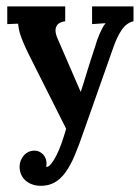

<svg xmlns="http://www.w3.org/2000/svg" viewBox="-20 -395 452 618"><path d="M240.2 -100.1Q243.7 -109.9 248.3 -125.2Q252.9 -140.6 259 -160.2Q265.1 -179.7 272.2 -202.4Q279.3 -225.1 287.6 -249.5Q289.6 -256.8 292.7 -266.1Q295.9 -275.4 300.3 -285.2Q304.7 -294.9 309.3 -304.2Q314 -313.5 319.3 -319.3V-320.3L276.4 -317.4V-374.5H409.7V-326.7Q386.2 -320.8 371.1 -297.9Q356 -274.9 344.2 -240.7L250 26.4Q234.4 72.3 220.2 105.7Q206.1 139.2 190.2 160.6Q174.3 182.1 155.3 192.6Q136.2 203.1 111.3 203.1Q96.7 203.1 84.2 198.7Q71.8 194.3 62.5 186.3Q53.2 178.2 48.1 166.7Q43 155.3 43 141.6Q43 131.3 46.6 122.1Q50.3 112.8 56.6 105.5Q63 98.1 71.8 94Q80.6 89.8 91.3 89.8Q99.1 89.8 106 93Q112.8 96.2 118.2 101.6Q123.5 106.9 126.7 114.7Q129.9 122.6 129.9 131.8Q129.9 136.2 128.9 142.1V142.6Q136.2 142.6 144.8 132.1Q153.3 121.6 161.9 104.7Q170.4 87.9 178.2 65.7Q186 43.5 192.9 19.5L73.7 -217.8Q63.5 -238.3 56.9 -253.7Q50.3 -269 46.4 -280.5Q42.5 -292 40.8 -301.3Q39.1 -310.5 38.1 -318.8L3.4 -317.4V-374.5H189.9V-326.7Q172.4 -324.2 165.5 -316.2Q158.7 -308.1 158.7 -297.4Q158.7 -290.5 160.9 -283Q163.1 -275.4 166.5 -268.1L239.3 -100.1Z"/></svg>

Font: Parastoo Print
Style: Print-Bold
Weight: 700
Foundry: Saber Rastikerdar (saber.rastikerdar@gmail.com)
Version: Version 1.0.0-alpha3